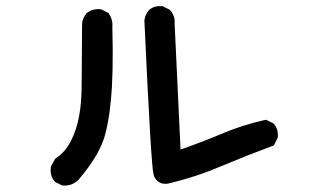

<svg xmlns="http://www.w3.org/2000/svg" viewBox="-20 -607 1040 620"><path d="M179.2 -8.8 159.7 -18.6 158.2 -19.5 156.7 -21Q140.1 -40 144.5 -67.9L145 -69.8L145.5 -71.3L157.2 -92.8L158.7 -94.7L160.6 -96.2Q176.3 -106.4 188.2 -120.4Q200.2 -134.3 209 -151.9Q227.1 -187.5 234.9 -229.5Q239.3 -250.5 241.5 -277.6Q243.7 -304.7 243.7 -337.9Q244.1 -405.3 245.1 -530.3V-530.8V-531.2Q245.6 -536.1 246.8 -540.5Q248 -544.9 249.8 -548.8Q251.5 -552.7 253.9 -556.6Q256.3 -560.5 259.3 -564L259.8 -564.9L260.7 -565.4Q279.3 -579.6 304.7 -577.1H306.6L308.1 -576.2L327.6 -566.4L329.6 -565.4L331.1 -563.5Q344.7 -544.9 342.8 -520Q343.8 -481.9 344 -447.3Q344.2 -412.6 343.5 -382.1Q342.8 -351.6 341.3 -324.7Q338.9 -284.2 334 -247.3Q329.1 -210.4 320.8 -177.2Q304.7 -109.9 233.9 -26.9V-26.4H233.4Q226.6 -19.5 218.5 -15.1Q210.4 -10.7 201.4 -9Q192.4 -7.3 182.6 -7.8H181.2ZM519.5 -13.7Q513.2 -13.2 507.3 -13.9Q501.5 -14.6 496.3 -17.3Q491.2 -20 487.1 -23.9Q482.9 -27.8 480 -33Q477.1 -38.1 475.6 -44.9Q467.8 -72.8 446.3 -539.6V-540.5V-541Q447.3 -550.3 450.9 -558.6Q454.6 -566.9 460.4 -573.7L460.9 -574.2L461.4 -574.7Q478 -589.4 503.9 -586.9H505.9L507.3 -585.9L526.9 -576.2L528.3 -575.2L529.8 -573.7Q545.9 -555.7 543.9 -530.3L563 -124Q630.4 -147.5 692.9 -173.8Q762.7 -203.6 835.9 -219.7L839.4 -220.2L842.3 -218.8L861.8 -209L863.8 -208L864.7 -206.5Q879.4 -189.9 877 -164.1V-162.1L876 -160.6L866.2 -141.1L864.3 -137.7L860.8 -136.2Q776.9 -105 692.9 -69.8Q607.4 -33.7 520.5 -13.7H520Z"/></svg>

Font: NaikaiFont
Style: Bold
Weight: 700
Version: Version 1.89